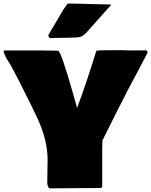

<svg xmlns="http://www.w3.org/2000/svg" viewBox="-36 -1011 827 1049"><path d="M747.1 -735.8 763.2 -736.3Q768.1 -733.9 770.5 -724.1L755.9 -695.3V-695.8L724.1 -634.8Q652.3 -502 631.3 -457.5L614.7 -425.8Q587.9 -374 523.4 -243.2Q522.5 -226.6 522.5 -193.4V8.3Q520 16.1 512.7 16.1L232.9 18.1Q222.2 4.4 222.2 -13.2L223.1 -74.2V-88.4L223.6 -103L224.1 -138.7Q224.1 -240.7 171.9 -357.4Q160.6 -381.8 139.2 -426.3L66.4 -571.8Q63.5 -577.1 50.8 -601.6Q38.1 -626 22.9 -654.3V-653.8Q-16.1 -713.4 -16.1 -732.9Q-16.1 -735.4 -0.5 -735.4H125Q229 -735.4 281.7 -733.9Q297.4 -731 363.3 -499L385.3 -421.4Q435.1 -554.2 490.2 -732.9Q490.7 -736.8 562.5 -736.8H625Q647.5 -736.8 662.6 -735.8ZM266.1 -803.7 258.3 -803.2H234.4L227.1 -817.4L309.1 -957Q330.1 -987.8 333 -991.2H367.2L571.3 -986.3V-984.9Q551.8 -962.4 507.3 -912.8Q462.9 -863.3 441.9 -839.4Q420.9 -815.4 405.5 -810.5Q390.1 -805.7 355.5 -805.2Z"/></svg>

Font: Bowlby One
Style: Regular
Weight: 400
Designer: vernon adams
Foundry: vernon adams
Version: Version 1.001